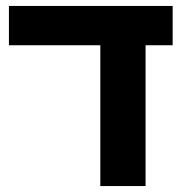

<svg xmlns="http://www.w3.org/2000/svg" viewBox="-20 -625 610 645"><path d="M317 0V-473H10V-605H560V-473H469V0Z"/></svg>

Font: Noto Sans Hebrew ExtraCondensed ExtraBold
Style: Regular
Weight: 800
Width: 2
Designer: Monotype Design Team
Foundry: Monotype Imaging Inc.
Version: Version 2.004; ttfautohint (v1.8.4.7-5d5b)